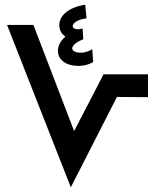

<svg xmlns="http://www.w3.org/2000/svg" viewBox="-20 -796 669 816"><path d="M372 -587C361 -580 344 -572 322 -572C303 -572 287 -579 287 -590C287 -598 295 -614 334 -629L331 -675C307 -667 289 -674 289 -685C289 -696 306 -713 348 -718L342 -776C268 -764 232 -728 232 -689C232 -665 244 -650 258 -640C233 -620 226 -596 226 -579C226 -549 252 -516 314 -516C341 -516 359 -523 376 -532ZM281 0 477 -384 609 -383V-480H420L295 -239L122 -690H10Z"/></svg>

Font: Noto Sans Arabic SemBd
Style: Regular
Weight: 600
Designer: Monotype Design Team, Nadine Chahine, Nizar Qandah and Khaled Hosny
Foundry: Monotype Imaging Inc.
Version: Version 2.012